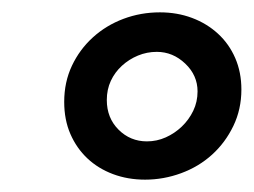

<svg xmlns="http://www.w3.org/2000/svg" viewBox="-20 -671 411 311"><path d="M371 -526Q371 -494 358 -467Q345 -440 323.5 -420.5Q302 -401 273.5 -390.5Q245 -380 215 -380Q187 -380 163 -389Q139 -398 121.5 -414.5Q104 -431 94 -454Q84 -477 84 -506Q84 -538 96.5 -564.5Q109 -591 130.5 -610.5Q152 -630 180 -640.5Q208 -651 239 -651Q267 -651 291 -642Q315 -633 333 -616.5Q351 -600 361 -577Q371 -554 371 -526ZM300 -523Q300 -549 280 -568Q260 -587 234 -587Q218 -587 203.5 -581Q189 -575 177.5 -564.5Q166 -554 159.5 -540Q153 -526 153 -509Q153 -480 172 -461Q191 -442 218 -442Q234 -442 248.5 -448.5Q263 -455 274.5 -466Q286 -477 293 -491.5Q300 -506 300 -523Z"/></svg>

Font: Racing Sans One
Style: Regular
Weight: 400
Designer: Pablo Impallari, Rodrigo Fuenzalida
Foundry: Pablo Impallari, Rodrigo Fuenzalida
Version: Version 1.001; ttfautohint (v0.8) -G 200 -r 50